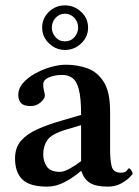

<svg xmlns="http://www.w3.org/2000/svg" viewBox="-20 -685 516 715"><path d="M137 -582Q137 -617 162 -641Q187 -665 222 -665Q256 -665 282 -641Q308 -617 308 -582Q308 -548 282.5 -523.5Q257 -499 222 -499Q188 -499 162.5 -523.5Q137 -548 137 -582ZM222 -634Q201 -634 187 -618.5Q173 -603 173 -582Q173 -563 186.5 -547Q200 -531 222 -531Q244 -531 257.5 -547Q271 -563 271 -582Q271 -604 256.5 -619Q242 -634 222 -634ZM281 -48Q252 -23 220 -6.5Q188 10 156 10Q91 10 63.5 -16.5Q36 -43 36 -95Q36 -135 58 -160.5Q80 -186 119 -203.5Q158 -221 210 -236L282 -257Q282 -321 273.5 -352.5Q265 -384 249 -395Q233 -406 212 -406Q184 -406 162.5 -397Q141 -388 141 -371Q141 -356 144 -346.5Q147 -337 147 -328Q147 -318 131.5 -304Q116 -290 95 -290Q68 -290 58 -301.5Q48 -313 48 -332Q48 -355 65 -375Q82 -395 109.5 -410.5Q137 -426 168 -435Q199 -444 226 -444Q267 -444 304.5 -431Q342 -418 366 -380.5Q390 -343 390 -271V-126Q390 -92 395.5 -67Q401 -42 430 -42Q448 -42 452.5 -50Q457 -58 461 -58Q464 -58 469 -50.5Q474 -43 474 -38Q474 -36 462 -24Q450 -12 429.5 -1Q409 10 381 10Q336 10 314 -4.5Q292 -19 283 -48ZM282 -85V-219L225 -202Q172 -186 156.5 -163.5Q141 -141 141 -110Q141 -84 154.5 -64.5Q168 -45 204 -45Q218 -45 240.5 -57.5Q263 -70 282 -85Z"/></svg>

Font: Libertinus Serif SemiBold
Style: Regular
Weight: 600
Designer: Philipp H. Poll, Khaled Hosny
Foundry: Caleb Maclennan
Version: Version 7.051;RELEASE